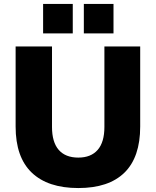

<svg xmlns="http://www.w3.org/2000/svg" viewBox="-20 -940 788 971"><path d="M376 11Q222 11 140.5 -67Q59 -145 59 -300V-705H243V-298Q243 -221 277 -182Q311 -143 376 -143Q440 -143 474 -182Q508 -221 508 -298V-705H689V-300Q689 -145 609.5 -67Q530 11 376 11ZM404 -771V-920H554V-771ZM198 -771V-920H348V-771Z"/></svg>

Font: Nunito Sans 12pt ExtraLight 12pt Black
Style: Regular
Weight: 900
Version: Version 3.101;gftools[0.9.27]